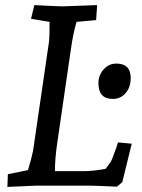

<svg xmlns="http://www.w3.org/2000/svg" viewBox="-20 -730 558 755"><path d="M437 -480Q494 -480 494 -423Q494 -387 474 -364Q454 -341 424.5 -341Q395 -341 381 -356.5Q367 -372 367 -403Q367 -434 387.5 -457Q408 -480 437 -480ZM196 -57H309Q346 -57 395 -66Q418 -95 420 -103Q439 -151 444 -170L498 -165L461 -14L440 4Q349 0 330 0H123L9 5L11 -45L90 -61Q105 -111 110 -137L173 -568Q175 -585 175 -644L102 -656L115 -710Q206 -705 226 -705L362 -710L358 -651L281 -644Q267 -596 259 -538L205 -167Q196 -106 196 -57Z"/></svg>

Font: Andada SC
Style: Italic
Weight: 400
Italic angle: -8.29999°
Designer: Carolina Giovagnoli
Foundry: Carolina Giovagnoli
Version: Version 1.003